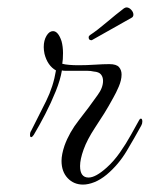

<svg xmlns="http://www.w3.org/2000/svg" viewBox="-20 -489 404 518"><path d="M268 -18Q251 -4 234.5 2.5Q218 9 204 9Q179 9 162.5 -8.5Q146 -26 146 -55Q146 -72 154 -96Q167 -132 193 -165Q219 -198 243 -232Q258 -252 258 -271Q258 -281 252.5 -288Q247 -295 233 -296Q225 -298 215 -298Q205 -298 195 -298H167Q161 -298 156 -298Q151 -298 147 -299Q143 -274 130.5 -243Q118 -212 102 -181Q86 -150 71 -125Q67 -119 64 -119Q61 -119 61 -125Q61 -132 64 -136Q85 -177 104.5 -216.5Q124 -256 131 -299Q108 -312 100 -344Q99 -349 98.5 -353.5Q98 -358 98 -362Q98 -380 105.5 -392.5Q113 -405 123 -405Q137 -405 146 -378Q148 -371 149 -362.5Q150 -354 150 -346Q150 -337 149.5 -329.5Q149 -322 148 -317Q155 -315 166.5 -314Q178 -313 192 -313Q213 -313 236 -314.5Q259 -316 275 -316Q294 -316 301 -308Q308 -300 308 -288Q308 -273 300.5 -255.5Q293 -238 286 -226Q273 -202 261.5 -183.5Q250 -165 236 -144Q215 -112 205.5 -85.5Q196 -59 196 -41Q196 -10 219 -10Q238 -10 268 -37Q287 -54 303.5 -77.5Q320 -101 333.5 -125.5Q347 -150 356 -166Q358 -169 360 -169Q364 -169 364 -161Q364 -155 361 -150Q344 -119 322 -82Q300 -45 268 -18ZM227.7 -380.6H226Q219.2 -380.6 219.2 -388.3Q219.2 -391.7 222.6 -394.2Q242.1 -407 267.6 -428.7Q293.1 -450.3 314.4 -466.5Q318.6 -469 321.2 -469Q328 -469 333.9 -462.7Q339.9 -456.3 339.9 -449.5Q339.9 -443.5 334.8 -441Z"/></svg>

Font: MonteCarlo
Style: Regular
Weight: 400
Designer: Robert E. Leuschke
Foundry: Robert E. Leuschke
Version: Version 1.010; ttfautohint (v1.8.3)